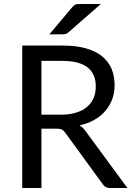

<svg xmlns="http://www.w3.org/2000/svg" viewBox="-20 -946 667 966"><path d="M290 -369.1Q332 -369.1 364.3 -379.9Q396.5 -389.6 418 -408.2Q440.4 -427.7 451.2 -453.1Q461.9 -479.5 461.9 -510.7Q461.9 -575.2 419.9 -607.4Q377.9 -639.6 293.9 -639.6Q258.8 -639.6 188.5 -639.6Q188.5 -572.3 188.5 -369.1Q213.9 -369.1 290 -369.1ZM621.1 0Q599.6 0 535.2 0Q508.8 0 496.1 -20.5Q433.6 -105.5 309.6 -276.4Q301.8 -288.1 292 -293.9Q282.2 -298.8 261.7 -298.8Q237.3 -298.8 188.5 -298.8Q188.5 -224.6 188.5 0Q164.1 0 91.8 0Q91.8 -67.4 91.8 -268.6Q91.8 -380.9 91.8 -716.8Q142.6 -716.8 293.9 -716.8Q362.3 -716.8 411.1 -703.1Q460.9 -689.5 493.2 -663.1Q525.4 -636.7 541 -600.6Q556.6 -563.5 556.6 -517.6Q556.6 -480.5 544.9 -447.3Q532.2 -414.1 509.8 -387.7Q487.3 -361.3 454.1 -342.8Q421.9 -324.2 379.9 -315.4Q398.4 -304.7 412.1 -284.2Q481.4 -189.5 621.1 0ZM487.3 -925.8Q446.3 -890.6 324.2 -783.2Q316.4 -776.4 309.6 -774.4Q302.7 -773.4 293 -773.4Q271.5 -773.4 228.5 -773.4Q257.8 -807.6 343.8 -910.2Q352.5 -920.9 361.3 -923.8Q370.1 -925.8 386.7 -925.8Q419.9 -925.8 487.3 -925.8Z"/></svg>

Font: Lato
Style: Regular
Weight: 400
Designer: Lukasz Dziedzic with Adam Twardoch and Botio Nikoltchev
Version: Version 2.015; 2015-08-06; http://www.latofonts.com/